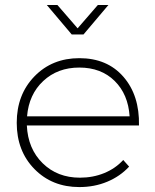

<svg xmlns="http://www.w3.org/2000/svg" viewBox="-20 -758 629 779"><path d="M271 -618.2 169.9 -737.8H212.9L294.9 -643.1L377 -737.8H419.9L318.8 -618.2ZM301.8 -522Q415 -522 480.7 -446.5Q546.4 -371.1 543.9 -249H88.9Q93.3 -154.3 153.1 -95.7Q212.9 -37.1 304.2 -37.1Q357.4 -37.1 402.8 -55.7Q448.2 -74.2 480 -108.9L503.9 -82Q467.3 -42.5 415.3 -20.8Q363.3 1 301.8 1Q191.4 1 119.6 -72.3Q47.9 -145.5 47.9 -259.8Q47.9 -374 119.6 -448Q191.4 -522 301.8 -522ZM89.8 -286.1H505.9Q500 -375.5 445.1 -429.7Q390.1 -483.9 301.8 -483.9Q213.9 -483.9 155.5 -429.4Q97.2 -375 89.8 -286.1Z"/></svg>

Font: Montserrat Ultra Light
Style: Regular
Weight: 200
Designer: Julieta Ulanovsky
Foundry: Julieta Ulanovsky
Version: Version 3.001;PS 003.001;hotconv 1.0.70;makeotf.lib2.5.58329